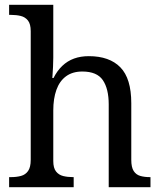

<svg xmlns="http://www.w3.org/2000/svg" viewBox="-20 -780 675 800"><path d="M18 0V-42H26Q49 -42 67.5 -47Q86 -52 97 -67.5Q108 -83 108 -114V-650Q108 -680 96.5 -694.5Q85 -709 66.5 -713.5Q48 -718 26 -718H18V-760H202V-540Q202 -522 201 -502.5Q200 -483 199 -469Q198 -455 198 -455H203Q218 -485 239.5 -505.5Q261 -526 288.5 -536Q316 -546 350 -546Q436 -546 481.5 -499.5Q527 -453 527 -350V-114Q527 -83 537 -67.5Q547 -52 564.5 -47Q582 -42 604 -42H607V0H433V-345Q433 -410 408.5 -446Q384 -482 323 -482Q282 -482 255 -462Q228 -442 215 -405.5Q202 -369 202 -320V-109Q202 -80 213.5 -65.5Q225 -51 243.5 -46.5Q262 -42 284 -42H287V0Z"/></svg>

Font: Noto Serif Bengali
Style: Regular
Weight: 400
Designer: Juan Bruce, Universal Thirst, Indian Type Foundry and the Monotype Design Team.
Foundry: Monotype Imaging Inc.
Version: Version 2.003